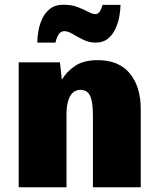

<svg xmlns="http://www.w3.org/2000/svg" viewBox="-20 -792 668 812"><path d="M59.1 0V-528.3H233.4L241.7 -455.1Q261.2 -488.3 297.1 -512.9Q333 -537.6 393.6 -537.6Q482.4 -537.6 528.8 -481.7Q575.2 -425.8 575.2 -330.6V0H373V-300.3Q373 -347.7 366.5 -371.6Q359.9 -395.5 347.9 -403.8Q335.9 -412.1 318.8 -412.1Q308.6 -412.1 298.3 -407.2Q288.1 -402.3 279.8 -390.6Q271.5 -378.9 266.4 -358.2Q261.2 -337.4 261.2 -305.2V0ZM137.7 -611.8Q137.7 -633.3 142.3 -660.6Q147 -688 158.9 -713.4Q170.9 -738.8 192.4 -755.4Q213.9 -772 247.6 -772Q282.7 -772 308.3 -762.2Q334 -752.4 352.1 -742.4Q370.1 -732.4 383.3 -732.4Q393.1 -732.4 400.1 -740.7Q407.2 -749 413.6 -771.5H489.7Q489.7 -752 485.1 -724.9Q480.5 -697.8 469 -671.9Q457.5 -646 437 -628.9Q416.5 -611.8 384.8 -611.8Q356.9 -611.8 332.5 -623.8Q308.1 -635.7 288.1 -647.9Q268.1 -660.2 252 -660.2Q239.3 -660.2 230.2 -649.7Q221.2 -639.2 214.4 -611.8Z"/></svg>

Font: Comme Black
Style: Regular
Weight: 900
Version: Version 1.000;gftools[0.9.27]